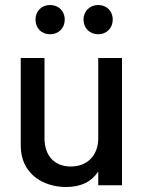

<svg xmlns="http://www.w3.org/2000/svg" viewBox="-20 -741 588 768"><path d="M180 -604C214 -604 239 -628 239 -663C239 -696 215 -721 180 -721C146 -721 122 -696 122 -663C122 -628 146 -604 180 -604ZM373 -604C406 -604 431 -628 431 -663C431 -696 407 -721 373 -721C339 -721 314 -696 314 -663C314 -628 339 -604 373 -604ZM373 -509V-188C373 -120 330 -75 263 -75C196 -75 158 -120 158 -188V-509H63V-158C63 -48 150 7 244 7C305 7 347 -15 373 -55V0H468V-509Z"/></svg>

Font: Arthouse Owned Medium
Style: Regular
Weight: 500
Designer: Jeremy Tribby
Foundry: Tribby Type
Version: Version 1.000;PS 001.000;hotconv 1.0.88;makeotf.lib2.5.64775